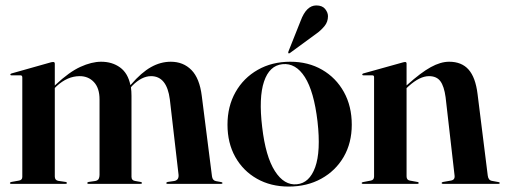

<svg xmlns="http://www.w3.org/2000/svg" viewBox="-20 -676 1858 706"><path d="M181.5 -441.5V-361.5L184 -364Q234.5 -411.5 275.8 -430.2Q317 -449 352 -449Q392.5 -449 421.5 -428Q450.5 -407 459.5 -363L462 -365.5Q500 -409.5 535.2 -429.2Q570.5 -449 608 -449Q654 -449 684 -418.5Q714 -388 722 -323L759.5 -27.5Q761.5 -12.5 774 -10L793.5 -6.5Q798 -5.5 798 -3Q798 0 793.5 0H595.5Q591.5 0 591.5 -3Q591.5 -5.5 596.5 -7L621 -10.5Q638.5 -14 636.5 -34L604.5 -310.5Q593.5 -396 535.5 -396Q501 -396 466 -360.5L461.5 -355Q463.5 -340 463.5 -323.5V-26Q463.5 -12.5 477 -10.5L497 -7Q502 -6 502 -3Q502 0 496 0H305Q301 0 301 -3Q301 -6 306 -7L330.5 -10.5Q340 -12.5 343 -18.5Q346 -24.5 346 -33V-310.5Q346 -352 325.5 -374Q305 -396 273 -396Q228 -396 188 -359L181.5 -352.5V-27Q181.5 -13.5 194 -11L221.5 -7Q226 -6 226 -3Q226 0 221 0H21Q16.5 0 16.5 -3Q16.5 -5.5 22 -7L50 -12Q62 -14 62 -25.5V-391Q62 -399 55.5 -399H21.5Q18 -399 18 -402Q18 -404.5 22.5 -406L166 -446.5Q171 -448 176 -448Q181.5 -448 181.5 -441.5Z M1047.5 -449Q1113.5 -449 1164.5 -419.5Q1215.5 -390 1244.5 -337.8Q1273.5 -285.5 1273.5 -217.5Q1273.5 -150.5 1243.8 -99.2Q1214 -48 1161.5 -19Q1109 10 1041.5 10Q975.5 10 924.8 -18.8Q874 -47.5 845.2 -98.8Q816.5 -150 816.5 -217.5Q816.5 -285 846 -337.2Q875.5 -389.5 927.8 -419.2Q980 -449 1047.5 -449ZM1072 1.5Q1118 -3 1139 -61.2Q1160 -119.5 1147.5 -229.5Q1134.5 -340 1101 -392.5Q1067.5 -445 1018.5 -440Q970.5 -435 950.8 -376Q931 -317 944 -209Q956.5 -100.5 990.8 -47Q1025 6.5 1072 1.5ZM1085.5 -599.5Q1106.5 -656 1143 -656Q1165 -656 1175.5 -643Q1186 -630 1186 -616.5Q1186 -595.5 1173.2 -580Q1160.5 -564.5 1143 -552L1046 -481Q1042.5 -478.5 1040.5 -480.5Q1039 -482 1040.5 -486.5Z M1475 -442V-362L1478 -364.5Q1527.5 -409 1563.8 -429Q1600 -449 1631.5 -449Q1677.5 -449 1703 -420.2Q1728.5 -391.5 1736 -330.5L1773.5 -30.5Q1775.5 -13.5 1788.5 -11L1813 -6.5Q1817.5 -6 1817.5 -3Q1817.5 0 1813.5 0H1608.5Q1604 0 1604 -3Q1604 -6 1609.5 -7L1638 -12Q1653.5 -14.5 1651.5 -30.5L1618.5 -318.5Q1613 -359 1599.2 -377.5Q1585.5 -396 1557.5 -396Q1523.5 -396 1482.5 -359L1475 -352V-27.5Q1475 -14 1487 -12L1514.5 -7Q1519.5 -6.5 1519.5 -3Q1519.5 0 1515.5 0H1314Q1310 0 1310 -3Q1310 -5.5 1315 -6.5L1343.5 -12Q1355.5 -14 1355.5 -27V-392.5Q1355.5 -399 1349 -399H1316.5Q1312 -399 1312 -402.5Q1312 -404.5 1316 -406L1459.5 -446Q1466.5 -448 1469.5 -448Q1475 -448 1475 -442Z"/></svg>

Font: Fraunces 144pt SemiBold
Style: Regular
Weight: 600
Version: Version 1.000;[0bf87f6ff]